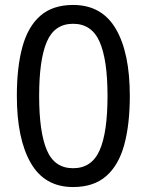

<svg xmlns="http://www.w3.org/2000/svg" viewBox="-20 -745 591 775"><path d="M275 10Q160 10 104 -87.5Q48 -185 48 -358Q48 -474 70.5 -556Q93 -638 143 -681.5Q193 -725 275 -725Q391 -725 447.5 -628.5Q504 -532 504 -358Q504 -243 481.5 -160.5Q459 -78 408.5 -34Q358 10 275 10ZM275 -66Q350 -66 382 -138Q414 -210 414 -358Q414 -504 382 -576.5Q350 -649 275 -649Q200 -649 169 -576.5Q138 -504 138 -358Q138 -212 169 -139Q200 -66 275 -66Z"/></svg>

Font: ugurmukhi05
Style: Book
Weight: 400
Designer: Jelle Bosma - Monotype Design Team
Foundry: Monotype Imaging Inc.
Version: Version 2.003